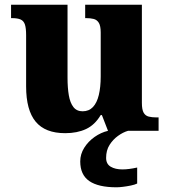

<svg xmlns="http://www.w3.org/2000/svg" viewBox="-20 -556 720 816"><path d="M257 10Q172 10 131.5 -39Q91 -88 91 -189V-407Q91 -436 86 -451.5Q81 -467 68 -473Q55 -479 30 -479H27V-536H267V-226Q267 -183 272.5 -151Q278 -119 292 -101Q306 -83 331 -83Q358 -83 375 -101Q392 -119 400 -152.5Q408 -186 408 -231V-418Q408 -446 400 -459Q392 -472 378 -475.5Q364 -479 346 -479H342V-536H583V-119Q583 -90 590.5 -77Q598 -64 612 -60.5Q626 -57 644 -57H654V0H439L413 -67H408Q383 -25 345.5 -7.5Q308 10 257 10ZM475 240Q398 240 359.5 213.5Q321 187 321 130Q321 99 338 72Q355 45 382 26Q409 7 439 0H524Q503 6 481.5 21.5Q460 37 445.5 60Q431 83 431 115Q431 141 450.5 152.5Q470 164 500 164Q514 164 529.5 162Q545 160 563 156V224Q553 229 536 232.5Q519 236 502.5 238Q486 240 475 240Z"/></svg>

Font: Noto Serif Thai ExtraBold
Style: Regular
Weight: 800
Version: Version 2.001